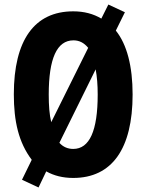

<svg xmlns="http://www.w3.org/2000/svg" viewBox="-20 -775 646 847"><path d="M565 -358C565 -483 540 -579 491 -640L531 -721L458 -755L427 -693C392 -714 351 -725 303 -725C132 -725 41 -598 41 -359C41 -240 62 -147 120 -70L77 18L150 52L184 -19C218 0 257 10 303 10C474 10 565 -119 565 -358ZM195 -358C195 -517 231 -597 304 -597C330 -597 351 -586 369 -564L206 -236C198 -269 195 -309 195 -358ZM411 -358C411 -198 375 -118 303 -118C279 -118 258 -127 242 -145L402 -469C408 -437 411 -400 411 -358Z"/></svg>

Font: Noto Sans Armenian ExtraCondensed ExtraBold
Style: Regular
Weight: 800
Width: 2
Designer: Monotype Design Team
Foundry: Monotype Imaging Inc.
Version: Version 2.008